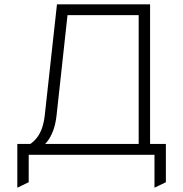

<svg xmlns="http://www.w3.org/2000/svg" viewBox="-20 -720 852 893"><path d="M625 0V-649.5H262.5L271.5 -700H678V0ZM138.5 -11 84 -35Q121.5 -42 151.2 -79Q181 -116 188.5 -186.5L245 -700H299.5L243 -182.5Q238 -139.5 226.2 -109.8Q214.5 -80 198.8 -60.5Q183 -41 167 -29.2Q151 -17.5 138.5 -11ZM60.5 153V-50.5H751.5V127.5L698.5 153V0H113.5V127.5Z"/></svg>

Font: Overpass ExtraLight
Style: Regular
Weight: 250
Designer: Delve Withrington, Dave Bailey, Thomas Jockin
Foundry: Delve Fonts LLC
Version: Version 4.000